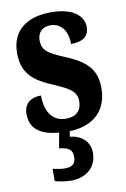

<svg xmlns="http://www.w3.org/2000/svg" viewBox="-88 -601 584 890"><g transform="rotate(-10 204.0 -155.5)"><path d="M173 237C243 237 295 197 295 127C295 73 256 41 202 35L207 10C325 6 386 -61 386 -162C386 -259 329 -298 241 -334C164 -366 142 -384 142 -429C142 -467 167 -489 203 -489C249 -489 283 -454 283 -387C341 -387 368 -410 368 -453C368 -501 324 -548 216 -548C104 -548 29 -496 29 -389C29 -293 77 -253 176 -212C244 -183 274 -163 274 -120C274 -80 254 -50 199 -50C143 -50 104 -92 104 -176C60 -176 23 -156 23 -103C23 -43 57 0 157 8L144 80C179 84 206 91 206 130C206 167 186 176 154 176C139 176 119 173 98 168V226C119 233 157 237 173 237Z"/></g></svg>

Font: Noto Serif Lao ExtraCondensed ExtraBold
Style: Regular
Weight: 800
Width: 2
Designer: Monotype Design Team
Foundry: Monotype Imaging Inc.
Version: Version 2.003